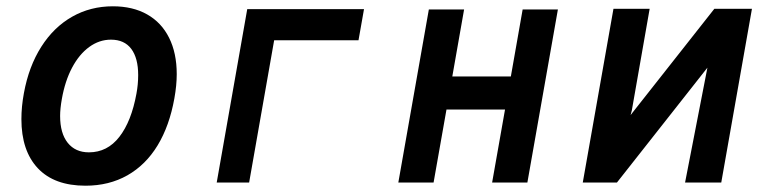

<svg xmlns="http://www.w3.org/2000/svg" viewBox="-20 -580 2440 610"><path d="M48 -201.5Q48 -241.5 56 -284.5Q71.5 -369 111 -431.2Q150.5 -493.5 209 -526.8Q267.5 -560 338.5 -560Q402 -560 447.5 -534.2Q493 -508.5 517.2 -460Q541.5 -411.5 541.5 -344.5Q541.5 -309 534 -267.5Q518.5 -180.5 480.8 -118.2Q443 -56 384.8 -23Q326.5 10 251.5 10Q152.5 10 100.2 -45.5Q48 -101 48 -201.5ZM413.5 -282.5Q419 -312 419 -341.5Q419 -395.5 397 -424.8Q375 -454 332.5 -454Q295.5 -454 263.5 -430.8Q231.5 -407.5 209 -365Q186.5 -322.5 176.5 -265.5Q171 -235 171 -211.5Q171 -156.5 195.2 -126.2Q219.5 -96 262.5 -96Q321 -96 359.2 -145.2Q397.5 -194.5 413.5 -282.5Z M765.5 -551H1136.5L1119 -452H851L771.5 0H668.5Z M1342.5 -550H1454.5L1417 -337H1603L1640.5 -550H1752.5L1655.5 0H1543.5L1584.5 -232H1398.5L1357.5 0H1245.5Z M1929 -552H2044L1987.5 -230L1983.5 -214.5L2249.5 -552H2369L2271.5 0H2156.5L2227.5 -365L1940 0H1831.5Z"/></svg>

Font: JuliaMono BoldItalic
Style: Regular
Weight: 700
Italic angle: -9°
Monospace: yes
Designer: cormullion
Foundry: corm
Version: Version 0.049; ttfautohint (v1.8.4)